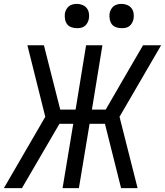

<svg xmlns="http://www.w3.org/2000/svg" viewBox="-20 -968 849 988"><path d="M0 0 213 -367 121 -735H206L290 -404H369L423 -735H507L453 -404H524L609 -551L716 -735H809L595 -367L688 0H603L520 -331H441L386 0H302L357 -331H286L93 0ZM605 -823Q591 -823 577 -828Q563 -833 555 -844Q547 -855 544.5 -870Q542 -885 544 -900Q546 -910 551.5 -920Q557 -930 565.5 -936.5Q574 -943 584.5 -945.5Q595 -948 606 -948Q620 -948 634 -942.5Q648 -937 656.5 -926Q665 -915 667.5 -900Q670 -885 667 -870Q665 -860 659.5 -850Q654 -840 645.5 -833.5Q637 -827 626.5 -825Q616 -823 605 -823ZM375 -823Q361 -823 347 -828Q333 -833 325 -844Q317 -855 314.5 -870Q312 -885 314 -900Q316 -910 321.5 -920Q327 -930 335.5 -936.5Q344 -943 354.5 -945.5Q365 -948 376 -948Q390 -948 404 -942.5Q418 -937 426.5 -926Q435 -915 437.5 -900Q440 -885 437 -870Q435 -860 429.5 -850Q424 -840 415.5 -833.5Q407 -827 396.5 -825Q386 -823 375 -823Z"/></svg>

Font: Iosevka Aile Oblique
Style: Regular
Weight: 400
Italic angle: -9°
Designer: Belleve Invis
Foundry: Belleve Invis
Version: Version 31.1.0; ttfautohint (v1.8.4)